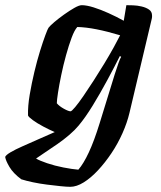

<svg xmlns="http://www.w3.org/2000/svg" viewBox="-86 -520 621 740"><path d="M185 200Q171 200 147 197.5Q123 195 95 191.5Q67 188 41 182.5Q15 177 -4 171Q-35 148 -49.5 123.5Q-64 99 -66 85Q-64 78 -45.5 67Q-27 56 1.5 43.5Q30 31 62.5 16.5Q95 2 125 -11Q104 -20 80.5 -32.5Q57 -45 40.5 -57Q24 -69 22 -75Q21 -111 28.5 -155Q36 -199 46.5 -243Q57 -287 68.5 -324Q80 -361 89 -385Q98 -409 101 -413Q107 -421 123.5 -435Q140 -449 161 -464Q182 -479 200.5 -489.5Q219 -500 229 -500Q248 -500 275 -491.5Q302 -483 332 -469.5Q362 -456 391 -440L401 -500Q410 -500 426.5 -499.5Q443 -499 460 -495Q477 -491 488.5 -483Q500 -475 500 -460Q500 -458 500 -454.5Q500 -451 499 -448L413 -85Q404 -47 386 -6.5Q368 34 343.5 70.5Q319 107 291.5 136.5Q264 166 236.5 183Q209 200 185 200ZM216 134Q236 111 256.5 67Q277 23 298 -45L356 -233Q364 -258 370.5 -276.5Q377 -295 381 -301L376 -304Q355 -262 327.5 -211Q300 -160 271.5 -113.5Q243 -67 217 -36Q203 -19 181.5 -0.5Q160 18 135.5 35Q111 52 89 66.5Q67 81 53 91Q66 99 95.5 109Q125 119 158.5 125.5Q192 132 216 134ZM186 -91Q190 -91 203.5 -107Q217 -123 235.5 -150Q254 -177 275 -209.5Q296 -242 316 -275Q336 -308 352 -337Q368 -366 377 -384Q327 -399 286.5 -407Q246 -415 212 -416Q201 -404 190 -374.5Q179 -345 168.5 -307Q158 -269 150 -230.5Q142 -192 137.5 -162.5Q133 -133 133 -122Q142 -111 160 -101Q178 -91 186 -91Z"/></svg>

Font: Texturina Medium 12pt
Style: Bold Italic
Weight: 700
Italic angle: -11°
Version: Version 1.002